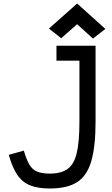

<svg xmlns="http://www.w3.org/2000/svg" viewBox="-20 -1061 640 1095"><path d="M264 14Q196 14 151.5 -4Q107 -22 78.5 -64Q50 -106 30 -178L116 -202Q131 -150 148 -121.5Q165 -93 192.5 -82Q220 -71 264 -71Q328 -71 365 -97Q402 -123 417.5 -187.5Q433 -252 433 -367V-715H302V-800H525V-367Q525 -225 500.5 -141.5Q476 -58 419.5 -22Q363 14 264 14ZM510 -841 420 -923 329 -843 259 -898 420 -1041 581 -896Z"/></svg>

Font: Victor Mono SemiBold
Style: Regular
Weight: 600
Monospace: yes
Designer: Rune Bjørnerås
Version: Version 1.561;gftools[0.9.30]